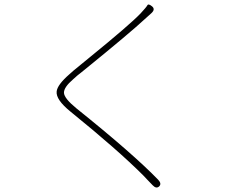

<svg xmlns="http://www.w3.org/2000/svg" viewBox="-20 -794 1040 854"><path d="M688 35Q675 47 659 30L633 3Q625 -6 617 -14Q504 -127 293 -298Q228 -351 232 -387Q235 -417 289 -464Q298 -472 307 -480L379 -539Q556 -683 605 -734Q631 -762 635.5 -770.5Q640 -779 656 -766Q672 -753 654 -736L624 -709Q562 -651 354 -482L324 -458Q315 -450 306 -442Q264 -406 264.5 -381.5Q265 -357 320 -312Q573 -109 684 6Q700 23 688 35Z"/></svg>

Font: Resource Han Rounded KR ExtraLight
Style: Regular
Weight: 250
Designer: Cyano Hao (round all glyphs); Ryoko NISHIZUKA 西塚涼子 (kana, bopomofo & ideographs); Paul D. Hunt (Latin, Greek & Cyrillic)
Foundry: Cyano Hao
Version: 0.990